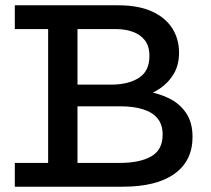

<svg xmlns="http://www.w3.org/2000/svg" viewBox="-20 -706 796 726"><path d="M36 0V-90H434Q508 -90 551.5 -114.5Q595 -139 595 -197Q595 -235 575.5 -258.5Q556 -282 520 -293Q484 -304 435 -304H236V-386H400Q465 -386 505 -411.5Q545 -437 545 -494Q545 -532 527.5 -554Q510 -576 481.5 -586Q453 -596 420 -596H36V-686H427Q503 -686 554 -663Q605 -640 631 -599.5Q657 -559 657 -507Q657 -461 637.5 -427.5Q618 -394 585 -371.5Q552 -349 511.5 -338.5Q471 -328 430 -328V-370Q480 -370 529 -362Q578 -354 618.5 -334.5Q659 -315 683.5 -279Q708 -243 708 -188Q708 -98 640 -49Q572 0 444 0ZM162 -50V-635H273V-50Z"/></svg>

Font: BioRhyme Medium
Style: Regular
Weight: 500
Designer: Aoife Mooney
Foundry: Aoife Mooney Type
Version: Version 1.600;gftools[0.9.33]